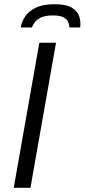

<svg xmlns="http://www.w3.org/2000/svg" viewBox="-20 -888 400 908"><path d="M45 0 166 -686H245L124 0ZM78 -758Q82 -784 98.5 -809.5Q115 -835 149 -851.5Q183 -868 238 -868Q293 -868 320 -851.5Q347 -835 355 -809.5Q363 -784 359 -758H308Q308 -769 303 -782.5Q298 -796 281.5 -805.5Q265 -815 230 -815Q195 -815 174.5 -805.5Q154 -796 144.5 -782.5Q135 -769 131 -758Z"/></svg>

Font: Archivo SemiBold Light
Style: Italic
Weight: 300
Italic angle: -10°
Version: Version 2.001